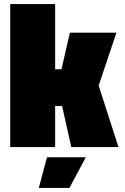

<svg xmlns="http://www.w3.org/2000/svg" viewBox="-20 -720 610 940"><path d="M30 0V-700H250V-381H281L322 -560H550L463 -301L560 0H329L284 -201H250V0ZM170 200 210 50H400L320 200Z"/></svg>

Font: Tektur Condensed Black
Style: Regular
Weight: 900
Width: 3
Designer: Adam Jagosz
Foundry: Adam Jagosz
Version: Version 1.005;gftools[0.9.30]